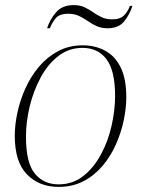

<svg xmlns="http://www.w3.org/2000/svg" viewBox="-20 -724 554 754"><path d="M210 10Q134 10 86 -39Q38 -88 38 -191Q38 -234 48.5 -282.5Q59 -331 80 -377.5Q101 -424 133 -462Q165 -500 208 -523Q251 -546 305 -546Q353 -546 392 -525.5Q431 -505 453.5 -460Q476 -415 476 -342Q476 -300 466 -252Q456 -204 435.5 -157.5Q415 -111 383 -73Q351 -35 308 -12.5Q265 10 210 10ZM210 0Q266 0 307.5 -33Q349 -66 377 -118.5Q405 -171 418.5 -231.5Q432 -292 432 -347Q432 -446 398.5 -491Q365 -536 304 -536Q250 -536 208.5 -503.5Q167 -471 139 -418.5Q111 -366 96.5 -305.5Q82 -245 82 -188Q82 -84 117 -42Q152 0 210 0ZM403 -613Q378 -613 359.5 -621.5Q341 -630 324.5 -641.5Q308 -653 290 -661.5Q272 -670 248 -670Q213 -670 198 -651.5Q183 -633 176 -613H165Q175 -646 199.5 -675Q224 -704 269 -704Q294 -704 312 -695.5Q330 -687 345.5 -676Q361 -665 379 -656.5Q397 -648 421 -648Q452 -648 467.5 -664Q483 -680 490 -701H500Q490 -668 468 -640.5Q446 -613 403 -613Z"/></svg>

Font: Noto Serif Display ExtraLight
Style: Italic
Weight: 200
Italic angle: -12°
Designer: Monotype Design Team
Foundry: Monotype Imaging Inc.
Version: Version 2.009